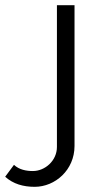

<svg xmlns="http://www.w3.org/2000/svg" viewBox="-145 -541 383 742"><path d="M-11 181C68 181 143 116 143 23V-521H75V27C75 80 29 120 -18 120C-43 120 -71 115 -91 96L-125 142C-94 170 -55 181 -11 181Z"/></svg>

Font: Raleway Reg
Style: Regular
Weight: 400
Designer: Matt McInerney, Pablo Impallari, Rodrigo Fuenzalida
Foundry: Matt McInerney, Pablo Impallari, Rodrigo Fuenzalida
Version: Version 3.00 July 28, 2015